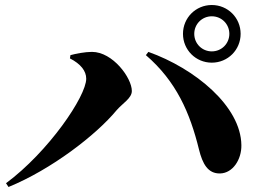

<svg xmlns="http://www.w3.org/2000/svg" viewBox="-20 -794 1040 766"><path d="M825 -544C889 -544 940 -595 940 -659C940 -723 889 -774 825 -774C761 -774 710 -723 710 -659C710 -595 761 -544 825 -544ZM825 -729C864 -729 895 -698 895 -659C895 -620 864 -589 825 -589C786 -589 755 -620 755 -659C755 -698 786 -729 825 -729ZM324 -480C324 -410 174 -189 4 -63L14 -48C185 -118 363 -255 445 -354C469 -382 506 -402 506 -431C506 -483 430 -587 347 -587C319 -587 283 -580 261 -574L259 -561C302 -539 324 -511 324 -480ZM943 -215C941 -371 757 -521 572 -587L562 -574C683 -470 738 -344 774 -197C788 -141 809 -101 858 -102C909 -103 944 -158 943 -215Z"/></svg>

Font: Noto Serif KR Black
Style: Regular
Weight: 900
Version: Version 1.001;PS 1.001;hotconv 16.6.54;makeotf.lib2.5.65590